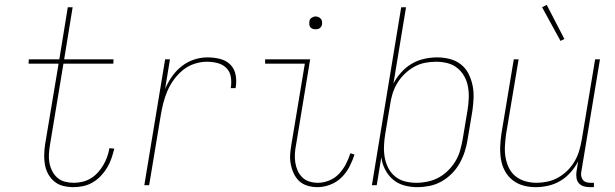

<svg xmlns="http://www.w3.org/2000/svg" viewBox="-20 -765 2540 793"><path d="M284 8Q262 8 241.5 3Q221 -2 205.5 -14.5Q190 -27 180 -44.5Q170 -62 166 -82.5Q162 -103 162.5 -124.5Q163 -146 166 -167L222 -502H98L99 -520H225L260 -735H280L245 -520H449L448 -502H242L186 -164Q183 -146 182 -127Q181 -108 184.5 -90.5Q188 -73 196.5 -57Q205 -41 218 -30Q231 -19 248.5 -14.5Q266 -10 285 -10Q303 -10 321.5 -14.5Q340 -19 356 -29Q372 -39 385 -53.5Q398 -68 407.5 -84.5Q417 -101 423 -118.5Q429 -136 432 -153L452 -151Q447 -131 440.5 -111.5Q434 -92 423 -73.5Q412 -55 397 -39Q382 -23 363.5 -12Q345 -1 324.5 3.5Q304 8 284 8Z M576 0 662 -520H682L662 -398Q673 -424 690 -448.5Q707 -473 730.5 -491.5Q754 -510 781.5 -519Q809 -528 837 -528Q864 -528 889.5 -521.5Q915 -515 932 -497.5Q949 -480 953.5 -454Q958 -428 953 -401H933Q937 -424 933.5 -446.5Q930 -469 915 -484Q900 -499 878.5 -504.5Q857 -510 834 -510Q809 -510 783 -501.5Q757 -493 736 -476Q715 -459 698.5 -436.5Q682 -414 671.5 -389.5Q661 -365 654.5 -339.5Q648 -314 644 -289L596 0Z M1291 8Q1270 8 1250 2Q1230 -4 1216 -17Q1202 -30 1193.5 -48Q1185 -66 1181 -86.5Q1177 -107 1178.5 -128Q1180 -149 1184 -171L1239 -502H1075V-520H1261L1203 -168Q1199 -149 1198 -130.5Q1197 -112 1199.5 -94.5Q1202 -77 1209 -61Q1216 -45 1228 -33Q1240 -21 1257 -15.5Q1274 -10 1293 -10Q1316 -10 1339.5 -19.5Q1363 -29 1380 -47Q1397 -65 1408.5 -87Q1420 -109 1427 -132L1444 -127Q1436 -101 1423 -76Q1410 -51 1390 -31.5Q1370 -12 1343.5 -2Q1317 8 1291 8ZM1283 -644Q1277 -644 1271.5 -646Q1266 -648 1262 -652.5Q1258 -657 1257.5 -663.5Q1257 -670 1258 -676Q1258 -681 1260.5 -685Q1263 -689 1267 -691.5Q1271 -694 1275 -695.5Q1279 -697 1284 -697Q1290 -697 1295.5 -694.5Q1301 -692 1305 -687.5Q1309 -683 1310 -676.5Q1311 -670 1310 -664Q1309 -659 1306.5 -655Q1304 -651 1300.5 -648.5Q1297 -646 1292.5 -645Q1288 -644 1283 -644Z M1703 8Q1675 8 1648.5 0.5Q1622 -7 1602.5 -24Q1583 -41 1570.5 -65Q1558 -89 1555 -116L1536 0H1516L1637 -735H1657L1605 -420Q1618 -445 1637.5 -466.5Q1657 -488 1681 -502Q1705 -516 1732 -522Q1759 -528 1785 -528Q1812 -528 1837.5 -521.5Q1863 -515 1883 -499.5Q1903 -484 1914.5 -461.5Q1926 -439 1931.5 -413.5Q1937 -388 1936 -361Q1935 -334 1931 -307L1911 -187Q1907 -162 1899 -137.5Q1891 -113 1878 -90Q1865 -67 1845.5 -47.5Q1826 -28 1802.5 -15Q1779 -2 1753.5 3Q1728 8 1703 8ZM1700 -10Q1723 -10 1746.5 -15Q1770 -20 1791.5 -31.5Q1813 -43 1831 -61Q1849 -79 1861.5 -100Q1874 -121 1880.5 -144Q1887 -167 1891 -190L1911 -310Q1915 -334 1916 -358.5Q1917 -383 1913 -406Q1909 -429 1898 -449Q1887 -469 1869.5 -483.5Q1852 -498 1829 -504Q1806 -510 1781 -510Q1758 -510 1735 -505.5Q1712 -501 1690.5 -489Q1669 -477 1651 -459.5Q1633 -442 1620.5 -421Q1608 -400 1601 -377Q1594 -354 1591 -331L1571 -211Q1567 -187 1566 -162.5Q1565 -138 1569 -115Q1573 -92 1583.5 -71.5Q1594 -51 1611.5 -36.5Q1629 -22 1652 -16Q1675 -10 1700 -10Z M2192 8Q2165 8 2140.5 1Q2116 -6 2096.5 -21.5Q2077 -37 2065 -59.5Q2053 -82 2049 -107.5Q2045 -133 2046 -159.5Q2047 -186 2051 -213L2102 -520H2122L2070 -210Q2067 -186 2065.5 -162Q2064 -138 2068 -115Q2072 -92 2082 -71.5Q2092 -51 2109.5 -37Q2127 -23 2149.5 -16.5Q2172 -10 2196 -10Q2218 -10 2241.5 -15Q2265 -20 2286 -32Q2307 -44 2324.5 -61.5Q2342 -79 2354 -100Q2366 -121 2372.5 -143.5Q2379 -166 2383 -189L2438 -520H2458L2381 -56Q2379 -47 2380.5 -38Q2382 -29 2387.5 -22Q2393 -15 2401.5 -12.5Q2410 -10 2419 -10H2433V8H2416Q2403 8 2391 4.5Q2379 1 2371 -8Q2363 -17 2361 -30Q2359 -43 2361 -56L2368 -99Q2356 -75 2337 -53.5Q2318 -32 2294.5 -18Q2271 -4 2244.5 2Q2218 8 2192 8ZM2295 -596 2219 -735 2238 -745 2311 -604Z"/></svg>

Font: Iosevka Term Curly Thin
Style: Italic
Weight: 100
Italic angle: -9°
Designer: Belleve Invis
Foundry: Belleve Invis
Version: Version 32.3.0